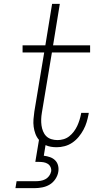

<svg xmlns="http://www.w3.org/2000/svg" viewBox="-20 -755 540 995"><path d="M60 220 66 184H166Q178 184 190.5 182Q203 180 214.5 174Q226 168 234 157.5Q242 147 245 134Q247 122 242 111Q237 100 227.5 94Q218 88 206.5 86Q195 84 183 84H163L182 -30Q170 -44 163.5 -61.5Q157 -79 154.5 -98Q152 -117 153.5 -137Q155 -157 158 -177L209 -483H97V-520H215L250 -735H290L255 -520H447V-483H249L197 -171Q194 -154 193.5 -137.5Q193 -121 195 -105.5Q197 -90 203 -75Q209 -60 219.5 -49.5Q230 -39 245.5 -34Q261 -29 278 -29Q293 -29 309 -33.5Q325 -38 338.5 -48.5Q352 -59 362.5 -73Q373 -87 380 -102Q387 -117 392 -133Q397 -149 400 -165L401 -170H440L439 -163Q435 -142 429 -122Q423 -102 412.5 -82.5Q402 -63 387.5 -45.5Q373 -28 354.5 -15.5Q336 -3 315 2.5Q294 8 274 8Q258 8 243.5 5.5Q229 3 216 -3L207 52Q224 54 239.5 59.5Q255 65 266 76Q277 87 281 103Q285 119 282 136Q279 155 267 173Q255 191 237.5 201.5Q220 212 199.5 216Q179 220 160 220Z"/></svg>

Font: Iosevka Extralight Oblique
Style: Regular
Weight: 200
Italic angle: -9°
Monospace: yes
Designer: Belleve Invis
Foundry: Belleve Invis
Version: Version 32.5.0; ttfautohint (v1.8.4)